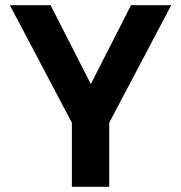

<svg xmlns="http://www.w3.org/2000/svg" viewBox="-20 -720 698 740"><path d="M257 -247 18 -700H175L330 -396L485 -700H640L401 -247V0H257Z"/></svg>

Font: NT Somic Bold
Style: Regular
Weight: 700
Designer: Ravid Balaliev — lead type designer, mastering
Michael Voronin — secret advisor, marketing
Ivan Kovalenko — best boy
Foundry: NT Type
Version: Version 0.7